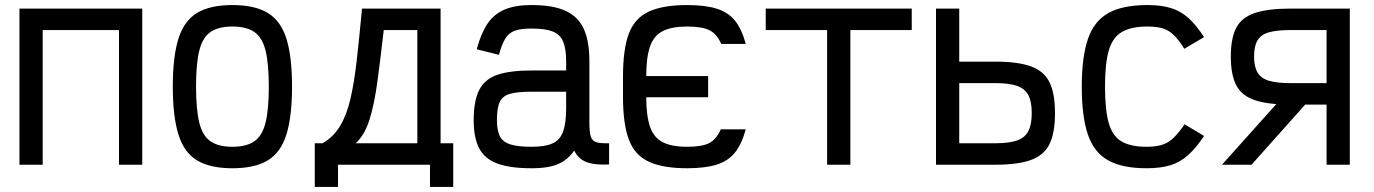

<svg xmlns="http://www.w3.org/2000/svg" viewBox="-20 -652 5440 760"><path d="M57 0V-618H543V0H451V-533H149V0Z M900 14Q811 14 759.5 -17.5Q708 -49 686 -120.5Q664 -192 664 -309Q664 -427 686 -498Q708 -569 759.5 -600.5Q811 -632 900 -632Q989 -632 1040.5 -600.5Q1092 -569 1114 -498Q1136 -427 1136 -309Q1136 -192 1114 -120.5Q1092 -49 1040.5 -17.5Q989 14 900 14ZM900 -71Q955 -71 986.5 -92.5Q1018 -114 1031 -166Q1044 -218 1044 -309Q1044 -401 1031 -452.5Q1018 -504 986.5 -525.5Q955 -547 900 -547Q845 -547 813.5 -525.5Q782 -504 769 -452.5Q756 -401 756 -309Q756 -218 769 -166Q782 -114 813.5 -92.5Q845 -71 900 -71Z M1257 -85Q1300 -110 1326 -153Q1352 -196 1367 -260Q1382 -324 1392 -412.5Q1402 -501 1413 -618H1724V-85H1632V-533H1499Q1486 -419 1474 -330Q1462 -241 1443 -179.5Q1424 -118 1388 -85ZM1226 88V-85H1774V88H1682V0H1318V88Z M2084 14Q1999 14 1949 -4.5Q1899 -23 1877 -64.5Q1855 -106 1855 -176Q1855 -253 1877 -296Q1899 -339 1949 -356Q1999 -373 2084 -373H2221V-411Q2221 -459 2209 -487.5Q2197 -516 2167.5 -527.5Q2138 -539 2084 -539Q2042 -539 2018 -530.5Q1994 -522 1980 -499Q1966 -476 1955 -435L1867 -457Q1884 -520 1909.5 -558Q1935 -596 1977 -614Q2019 -632 2084 -632Q2170 -632 2220 -608.5Q2270 -585 2291.5 -536Q2313 -487 2313 -411V-166Q2313 -128 2319 -110.5Q2325 -93 2342 -88.5Q2359 -84 2391 -85V-1Q2334 2 2301.5 -10.5Q2269 -23 2253 -56Q2235 -30 2211.5 -14.5Q2188 1 2157 7.5Q2126 14 2084 14ZM2084 -71Q2138 -71 2167.5 -84.5Q2197 -98 2209 -131.5Q2221 -165 2221 -224V-289H2084Q2030 -289 2000 -281Q1970 -273 1958.5 -249Q1947 -225 1947 -176Q1947 -136 1958.5 -113Q1970 -90 2000 -80.5Q2030 -71 2084 -71Z M2700 14Q2604 14 2548 -12Q2492 -38 2469 -100Q2446 -162 2446 -269V-349Q2446 -457 2469 -518.5Q2492 -580 2548 -606Q2604 -632 2700 -632Q2772 -632 2817.5 -617.5Q2863 -603 2889.5 -570Q2916 -537 2932 -478H2835Q2818 -517 2789 -532Q2760 -547 2700 -547Q2639 -547 2603.5 -529Q2568 -511 2553 -468Q2538 -425 2538 -349V-269Q2538 -194 2553 -150.5Q2568 -107 2603.5 -89Q2639 -71 2700 -71Q2760 -71 2788 -86Q2816 -101 2833 -140H2932Q2916 -82 2889.5 -48.5Q2863 -15 2817.5 -0.5Q2772 14 2700 14ZM2783 -267H2471V-351H2783Z M3254 0V-618H3346V0ZM3011 -533V-618H3589V-533Z M3685 0V-618H3777V-18L3711 -85H3920Q3975 -85 4006 -96Q4037 -107 4050.5 -133Q4064 -159 4064 -204Q4064 -250 4050.5 -275.5Q4037 -301 4006 -312Q3975 -323 3920 -323H3713V-408H3920Q4010 -408 4061.5 -389Q4113 -370 4134.5 -326Q4156 -282 4156 -204Q4156 -126 4134.5 -82Q4113 -38 4061.5 -19Q4010 0 3920 0Z M4518 14Q4422 14 4366 -17.5Q4310 -49 4286 -120Q4262 -191 4262 -309Q4262 -427 4286.5 -498Q4311 -569 4367.5 -600.5Q4424 -632 4522 -632Q4577 -632 4615.5 -620Q4654 -608 4684.5 -580.5Q4715 -553 4746 -505L4668 -459Q4646 -494 4626.5 -513Q4607 -532 4583 -539.5Q4559 -547 4522 -547Q4458 -547 4421 -525.5Q4384 -504 4369 -452.5Q4354 -401 4354 -309Q4354 -218 4368.5 -166Q4383 -114 4419 -92.5Q4455 -71 4518 -71Q4554 -71 4579 -78.5Q4604 -86 4624.5 -105.5Q4645 -125 4669 -160L4746 -114Q4715 -67 4683.5 -38.5Q4652 -10 4613 2Q4574 14 4518 14Z M5231 0V-533H5088Q5034 -533 5002.5 -524Q4971 -515 4957.5 -492Q4944 -469 4944 -428Q4944 -389 4957.5 -365.5Q4971 -342 5002.5 -332.5Q5034 -323 5088 -323H5297V-238H5088Q4999 -238 4947 -255.5Q4895 -273 4873.5 -314.5Q4852 -356 4852 -428Q4852 -501 4873.5 -542Q4895 -583 4947 -600.5Q4999 -618 5088 -618H5323V0ZM4817 0 5084 -298H5200L4934 0Z"/></svg>

Font: Victor Mono SemiBold
Style: Regular
Weight: 600
Monospace: yes
Designer: Rune Bjørnerås
Version: Version 1.561;gftools[0.9.30]